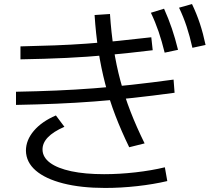

<svg xmlns="http://www.w3.org/2000/svg" viewBox="-20 -875 1040 948"><path d="M618 -148Q579 -228 549.5 -305Q520 -382 499.5 -461Q479 -540 466 -624Q453 -708 447 -801L523 -806Q529 -715 541.5 -634Q554 -553 574.5 -476.5Q595 -400 624.5 -324Q654 -248 694 -167ZM499 53Q380 53 292 30.5Q204 8 156.5 -33Q109 -74 108 -131Q108 -183 147 -229Q186 -275 256 -305L298 -249Q243 -225 216 -196.5Q189 -168 190 -135Q191 -98 227.5 -71Q264 -44 332 -29.5Q400 -15 494 -15Q569 -15 648.5 -24Q728 -33 794 -49L806 19Q738 35 657.5 44Q577 53 499 53ZM81 -646Q171 -648 251 -651Q331 -654 407.5 -659.5Q484 -665 562 -673Q640 -681 727 -691L734 -627Q618 -613 515 -603.5Q412 -594 307 -589Q202 -584 81 -582ZM59 -422Q164 -424 258 -428Q352 -432 443.5 -439Q535 -446 631 -456.5Q727 -467 837 -482L842 -417Q732 -402 635 -391.5Q538 -381 446 -374Q354 -367 259.5 -363Q165 -359 59 -357ZM793 -615Q779 -672 763 -719Q747 -766 725 -812L790 -832Q812 -783 828.5 -734.5Q845 -686 859 -629ZM930 -639Q917 -697 901.5 -744Q886 -791 864 -837L928 -855Q951 -807 967 -758.5Q983 -710 995 -653Z"/></svg>

Font: M PLUS 2
Style: Regular
Weight: 400
Designer: Coji Morishita
Foundry: UNDERFOREST DESIGN
Version: Version 1.001